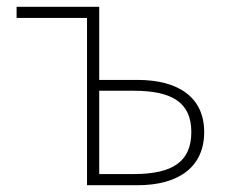

<svg xmlns="http://www.w3.org/2000/svg" viewBox="-20 -547 672 567"><path d="M237 0H386C509 0 583 -55 583 -157C583 -258 509 -311 386 -311H273V-527H29V-494H237ZM273 -33V-279H375C490 -279 545 -243 545 -157C545 -70 490 -33 375 -33Z"/></svg>

Font: Harano Aji Gothic KR ExtraLight
Style: Regular
Weight: 250
Foundry: Masamichi Hosoda
Version: HaranoAjiGothicKR-ExtraLight version 20220220;ttx 4.29.1